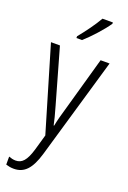

<svg xmlns="http://www.w3.org/2000/svg" viewBox="-186 -825 753 1127"><g transform="rotate(20 190.5 -262.0)"><path d="M312 -757V-765H247C220 -718 182 -666 142 -617V-606H177C220 -644 283 -713 312 -757ZM10 -532 166 -6 138 92C116 166 91 192 52 192C37 192 22 188 9 183V233C25 238 40 241 58 241C124 241 163 198 192 100L376 -532H320L224 -191C212 -151 202 -114 195 -78H192C186 -108 178 -138 163 -191L66 -532Z"/></g></svg>

Font: Noto Sans Thai Looped Condensed Light
Style: Regular
Weight: 300
Width: 3
Designer: Sasikarn Vongin, Ben Mitchell
Foundry: The Fontpad Ltd
Version: Version 1.001